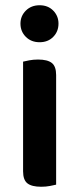

<svg xmlns="http://www.w3.org/2000/svg" viewBox="-20 -705 302 732"><path d="M68 -470Q76 -472 91.5 -475Q107 -478 125 -478Q161 -478 177.5 -465Q194 -452 194 -419V-1Q186 1 170.5 4Q155 7 137 7Q101 7 84.5 -6Q68 -19 68 -52ZM58 -615Q58 -644 78.5 -664.5Q99 -685 131 -685Q163 -685 183 -664.5Q203 -644 203 -615Q203 -585 183 -564.5Q163 -544 131 -544Q99 -544 78.5 -564.5Q58 -585 58 -615Z"/></svg>

Font: Baloo Chettan 2 SemiBold
Style: Regular
Weight: 600
Designer: Maithili Shingre, Unnati Kotecha and Ek Type
Foundry: Ek Type
Version: Version 1.640;hotconv 1.0.111;makeotfexe 2.5.65597; ttfautoh